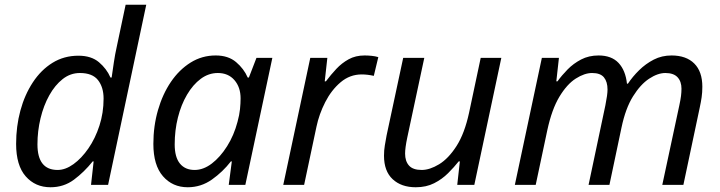

<svg xmlns="http://www.w3.org/2000/svg" viewBox="-20 -780 3039 810"><path d="M193 10Q129 10 88.5 -36Q48 -82 48 -173Q48 -247 66 -313.5Q84 -380 118.5 -432.5Q153 -485 201.5 -515Q250 -545 311 -545Q365 -545 397.5 -517.5Q430 -490 446 -453H451Q456 -487 460.5 -518Q465 -549 473 -585L510 -760H597L436 0H364L375 -99H371Q335 -54 292 -22Q249 10 193 10ZM223 -63Q256 -63 290 -87.5Q324 -112 353 -154Q382 -196 399.5 -250Q417 -304 417 -364Q417 -412 393.5 -442Q370 -472 317 -472Q277 -472 244.5 -446.5Q212 -421 188 -378Q164 -335 151 -281Q138 -227 138 -171Q138 -63 223 -63Z M772 10Q708 10 667.5 -36.5Q627 -83 627 -173Q627 -248 646.5 -315.5Q666 -383 701 -434.5Q736 -486 784 -516Q832 -546 890 -546Q943 -546 976 -518Q1009 -490 1025 -453H1030L1062 -536H1129L1015 0H945L958 -99H954Q920 -55 874 -22.5Q828 10 772 10ZM801 -63Q838 -63 873.5 -90Q909 -117 938 -163Q967 -209 982 -266Q990 -295 992.5 -319.5Q995 -344 995 -365Q995 -412 969 -442Q943 -472 899 -472Q860 -472 827 -447.5Q794 -423 769 -380.5Q744 -338 730.5 -284Q717 -230 717 -171Q717 -117 739 -90Q761 -63 801 -63Z M1175 0 1289 -536H1361L1350 -437H1355Q1376 -465 1399 -489.5Q1422 -514 1451 -530Q1480 -546 1518 -546Q1532 -546 1547.5 -544.5Q1563 -543 1576 -539L1557 -460Q1530 -466 1506 -466Q1456 -466 1417 -433Q1378 -400 1352 -349Q1326 -298 1315 -245L1263 0Z M1734 10Q1673 10 1636.5 -24Q1600 -58 1600 -123Q1600 -146 1603.5 -166.5Q1607 -187 1611 -209L1681 -536H1770L1698 -199Q1689 -156 1689 -132Q1689 -100 1705.5 -81.5Q1722 -63 1759 -63Q1793 -63 1832.5 -87Q1872 -111 1906 -164Q1940 -217 1959 -305L2008 -536H2095L1981 0H1909L1920 -99H1915Q1896 -75 1870.5 -49.5Q1845 -24 1811.5 -7Q1778 10 1734 10Z M2152 0 2266 -536H2338L2327 -437H2332Q2350 -462 2374.5 -487Q2399 -512 2431.5 -529Q2464 -546 2505 -546Q2560 -546 2589.5 -514.5Q2619 -483 2625 -427H2629Q2649 -457 2676.5 -484Q2704 -511 2738 -528.5Q2772 -546 2813 -546Q2875 -546 2909 -512Q2943 -478 2943 -414Q2943 -390 2940 -369.5Q2937 -349 2932 -326L2863 0H2774L2846 -336Q2851 -359 2853 -375Q2855 -391 2855 -406Q2855 -436 2838.5 -454Q2822 -472 2787 -472Q2755 -472 2718.5 -448Q2682 -424 2650.5 -373.5Q2619 -323 2602 -242L2551 0H2463L2534 -336Q2543 -381 2543 -402Q2543 -435 2528 -453.5Q2513 -472 2478 -472Q2446 -472 2409 -448.5Q2372 -425 2340 -372Q2308 -319 2289 -231L2240 0Z"/></svg>

Font: Noto Sans
Style: Italic
Weight: 400
Italic angle: -12°
Designer: Monotype Design Team
Foundry: Monotype Imaging Inc.
Version: Version 2.013; ttfautohint (v1.8.4.7-5d5b)